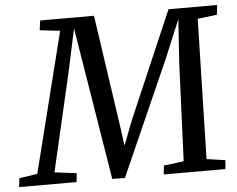

<svg xmlns="http://www.w3.org/2000/svg" viewBox="-88 -806 1074 869"><g transform="rotate(-5 449.0 -371.0)"><path d="M-35.5 0 -31 -40 51.5 -52.5 211 -688.5 119 -699 125 -743H369.5L441.5 -250.5L456 -145.5L498.5 -256L708 -743H929L924 -699L836 -688.5L820.5 -52.5L905 -40L901.5 0H621.5L625.5 -40L716.5 -51.5L735 -492L748.5 -694.5L674 -516L445 0.5L387.5 0L305.5 -504L274.5 -694L233 -500L129.5 -52.5L229.5 -40L225.5 0Z"/></g></svg>

Font: Merriweather Light 18pt
Style: Italic
Weight: 400
Italic angle: -7.8°
Version: Version 2.101